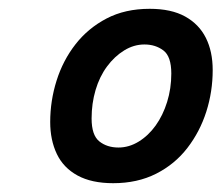

<svg xmlns="http://www.w3.org/2000/svg" viewBox="-20 -728 503 436"><path d="M237 -312Q188 -312 156 -329.5Q124 -347 109 -378.5Q94 -410 94 -451Q94 -499 108.5 -545Q123 -591 151.5 -627.5Q180 -664 222 -686Q264 -708 320 -708Q369 -708 400.5 -690.5Q432 -673 447.5 -642Q463 -611 463 -569Q463 -520 448.5 -474.5Q434 -429 405.5 -392Q377 -355 334.5 -333.5Q292 -312 237 -312ZM249 -393Q273 -393 295 -406.5Q317 -420 333.5 -443Q350 -466 359.5 -496.5Q369 -527 369 -561Q369 -600 351 -613.5Q333 -627 308 -627Q284 -627 262 -613.5Q240 -600 223 -577Q206 -554 197 -523.5Q188 -493 188 -459Q188 -421 205.5 -407Q223 -393 249 -393Z"/></svg>

Font: Ubuntu Sans
Style: Bold Italic
Weight: 700
Italic angle: -13.5°
Designer: Dalton Maag Ltd
Foundry: Dalton Maag Ltd
Version: Version 1.006